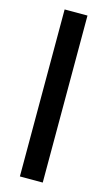

<svg xmlns="http://www.w3.org/2000/svg" viewBox="-119 -772 472 844"><g transform="rotate(15 117.0 -350.0)"><path d="M65 30V-730H169V30Z"/></g></svg>

Font: Tektur Medium
Style: Regular
Weight: 500
Designer: Adam Jagosz
Foundry: Adam Jagosz
Version: Version 1.005;gftools[0.9.30]